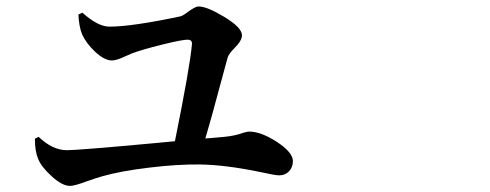

<svg xmlns="http://www.w3.org/2000/svg" viewBox="-20 -659 1540 604"><path d="M200.2 -74.2Q174.8 -74.2 140.6 -106.4Q109.4 -134.8 99.6 -160.2Q89.8 -183.6 89.8 -222.7L101.6 -228.5Q145.5 -186.5 190.4 -186.5Q225.6 -186.5 469.7 -209Q510.7 -212.9 530.3 -214.8Q578.1 -451.2 584 -521.5Q584 -534.2 570.3 -534.2Q552.7 -534.2 489.7 -518.6Q426.8 -502.9 395.5 -491.2Q387.7 -488.3 373 -481.4Q346.7 -468.8 332 -468.8Q308.6 -468.8 279.3 -496.1Q252 -521.5 238.3 -550.8Q228.5 -575.2 226.6 -613.3L239.3 -619.1Q288.1 -575.2 324.2 -575.2Q394.5 -575.2 546.9 -607.4Q555.7 -609.4 573.2 -623Q594.7 -638.7 604.5 -638.7Q630.9 -638.7 684.6 -606.4Q741.2 -572.3 741.2 -547.9Q741.2 -531.2 717.8 -507.8Q700.2 -490.2 696.3 -478.5Q691.4 -461.9 674.8 -399.4Q642.6 -278.3 626 -223.6Q631.8 -223.6 642.6 -224.6Q671.9 -227.5 685.5 -228.5Q717.8 -231.4 745.1 -241.2Q757.8 -245.1 763.7 -245.1Q800.8 -245.1 850.6 -212.9Q901.4 -179.7 901.4 -152.3Q901.4 -132.8 889.2 -120.1Q877 -107.4 858.4 -107.4Q845.7 -107.4 801.8 -117.2Q689.5 -140.6 608.4 -141.6Q540 -142.6 450.2 -131.8Q360.4 -121.1 301.8 -104.5Q284.2 -99.6 253.9 -88.9Q214.8 -74.2 200.2 -74.2Z"/></svg>

Font: Bpmf GenRyu Min B
Style: B
Weight: 700
Foundry: But Ko
Version: Version 1.320